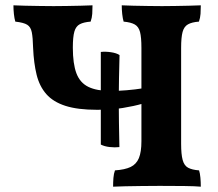

<svg xmlns="http://www.w3.org/2000/svg" viewBox="-20 -699 818 722"><path d="M405.3 3Q405.3 -13.6 406.5 -29.9Q407.8 -46.1 412.3 -58.3Q449.6 -60.8 471.2 -71.1Q492.7 -81.5 502.3 -104.5Q511.8 -127.5 511.8 -167.9V-518.7Q511.8 -558.5 506.6 -578.5Q501.4 -598.6 486.9 -606.9Q472.4 -615.2 444.9 -617.7Q441.4 -629.4 439.6 -646.1Q437.8 -662.9 437.8 -679Q455.7 -678 482.3 -677.5Q508.8 -677 537.7 -676.5Q566.5 -676 589.1 -676Q612.1 -676 638.4 -676.5Q664.7 -677 689.9 -677.5Q715.1 -678 735.1 -679Q735.1 -662.3 734.1 -647.2Q733.1 -632 728.1 -617.7Q701.5 -615.7 686.8 -607.4Q672.1 -599.2 666.6 -578.8Q661.1 -558.5 661.1 -518.7V-158.3Q661.1 -118.5 666.9 -97.4Q672.6 -76.3 687.3 -68.3Q702.1 -60.3 728.6 -58.3Q732.1 -47.7 733.6 -30.9Q735.1 -14.1 735.1 3Q714.6 1 672.8 0.5Q631 0 580.3 0Q546.4 0 512.4 0.5Q478.5 1 450.7 1.5Q422.8 2 405.3 3ZM344.8 -286.1Q272 -286.1 225.9 -301Q179.8 -315.9 154.1 -345.2Q128.4 -374.5 117.7 -417.9Q107 -461.2 104.5 -518.7Q103.5 -558.1 99.5 -577.9Q95.6 -597.7 82.3 -605.9Q69.1 -614.2 37.6 -617.7Q34.1 -629.4 32.3 -646.1Q30.5 -662.9 30.5 -679Q48.5 -678 75 -677.5Q101.6 -677 130.4 -676.5Q159.2 -676 181.8 -676Q204.8 -676 231.1 -676.5Q257.4 -677 282.6 -677.5Q307.9 -678 327.9 -679Q327.9 -662.3 326.9 -647.2Q325.9 -632 320.8 -617.7Q294.9 -615.7 280.2 -608Q265.4 -600.2 259.7 -580.3Q253.9 -560.3 253.9 -519.8Q253.9 -459.2 267.3 -423.5Q280.8 -387.7 312.4 -372.3Q344 -356.9 397.7 -356.9Q421.7 -356.9 455.7 -359.6Q489.6 -362.4 516.7 -366.9V-309.3Q483.4 -299.7 441.3 -292.9Q399.2 -286.1 344.8 -286.1ZM429 -145.9Q411.9 -143.8 392.3 -146.1Q372.8 -148.3 359.1 -155.4V-503.7Q376.8 -505.7 397.4 -502.6Q417.9 -499.6 429.5 -492Q428.5 -450 427.5 -405.8Q426.5 -361.6 426.5 -325Q426.5 -285.4 427.3 -237.9Q428 -190.4 429 -145.9Z"/></svg>

Font: Vollkorn
Style: Regular
Weight: 400
Designer: Friedrich Althausen
Foundry: Friedrich Althausen
Version: Version 5.001